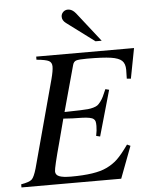

<svg xmlns="http://www.w3.org/2000/svg" viewBox="-59 -936 767 985"><g transform="rotate(-5 324.5 -444.0)"><path d="M648.9 -662.1 619.1 -506.8 598.1 -508.8Q599.1 -525.9 599.1 -554.2Q599.1 -585.9 583 -601.3Q566.9 -616.7 526.6 -622.8Q486.3 -628.9 403.8 -628.9Q360.4 -628.9 347.4 -624.3Q334.5 -619.6 330.1 -603L265.1 -366.2Q337.4 -368.2 346.2 -368.2Q371.6 -369.1 385.5 -370.4Q399.4 -371.6 413.8 -375.7Q428.2 -379.9 435.3 -385Q442.4 -390.1 451.7 -402.1Q460.9 -414.1 467.3 -427.5Q473.6 -440.9 483.9 -464.8L502.9 -460L436 -225.1L416 -230Q421.9 -257.3 421.9 -280.8Q421.9 -296.9 419.7 -304.4Q417.5 -312 411.1 -316.9Q398.9 -327.6 350.1 -329.1L304.2 -330.1L255.9 -333Q227.1 -221.2 225.1 -215.8Q189.9 -86.9 189.9 -66.9Q189.9 -48.8 208.7 -41Q227.5 -33.2 270 -33.2Q396 -33.2 453.1 -61Q485.8 -76.2 510.5 -99.6Q535.2 -123 569.8 -171.9L586.9 -164.1L524.9 0H11.2V-16.1Q53.7 -23.4 66.4 -35.2Q79.1 -46.9 91.8 -90.8L212.9 -540Q224.1 -582 224.1 -604Q224.1 -625 208.5 -633.3Q192.9 -641.6 145 -646V-662.1ZM455.1 -713.9 312 -820.8Q293 -835 293 -854Q293 -868.2 303 -878.2Q313 -888.2 328.1 -888.2Q349.6 -888.2 368.2 -865.2L486.8 -713.9Z"/></g></svg>

Font: Accordance
Style: Italic
Weight: 400
Italic angle: -11°
Version: Version 1.2 (build January 31, 2020) Miklal Software Solutio